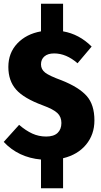

<svg xmlns="http://www.w3.org/2000/svg" viewBox="-20 -852 544 1035"><path d="M320 1V163H201V8Q79 -3 0 -87L83 -179Q119 -148 154 -132Q189 -116 229 -116Q270 -116 290.5 -135.5Q311 -155 311 -189Q311 -222 289.5 -242.5Q268 -263 211 -284Q108 -322 66.5 -369.5Q25 -417 25 -491Q25 -567 73.5 -618Q122 -669 201 -683V-832H320V-683Q407 -668 474 -601L398 -511Q337 -564 272 -564Q238 -564 219.5 -548Q201 -532 201 -505Q201 -478 223.5 -460.5Q246 -443 312 -419Q405 -382 447 -335Q489 -288 489 -203Q489 -127 444 -72.5Q399 -18 320 1Z"/></svg>

Font: Fira Sans Condensed ExtraBold
Style: Regular
Weight: 800
Width: 3
Designer: Carrois Corporate & Edenspiekermann AG
Foundry: Carrois Corporate GbR & Edenspiekermann AG
Version: Version 4.203